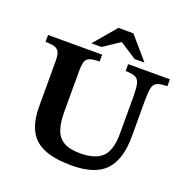

<svg xmlns="http://www.w3.org/2000/svg" viewBox="-147 -974 1093 1124"><g transform="rotate(20 399.5 -411.5)"><path d="M416 14Q260 14 191 -47Q122 -108 122 -247V-526Q122 -561 115 -580Q108 -599 88 -606.5Q68 -614 28 -614V-657H365V-614Q325 -614 304.5 -606.5Q284 -599 277.5 -579Q271 -559 271 -521V-265Q271 -200 286 -156.5Q301 -113 338 -91.5Q375 -70 441 -70Q535 -70 578 -112.5Q621 -155 621 -258V-485Q621 -538 615 -566Q609 -594 589 -604Q569 -614 527 -614V-657H787V-614Q744 -614 723.5 -604Q703 -594 697.5 -567Q692 -540 692 -488V-264Q692 -125 628.5 -55.5Q565 14 416 14ZM346 -698H283L401 -837H494L614 -698H552L448 -766Z"/></g></svg>

Font: STIX Two Text
Style: Bold
Weight: 700
Designer: Ross Mills, John Hudson & Paul Hanslow, Tiro Typeworks Ltd; with prior portions MicroPress Inc., and Coen Hoffman.
Foundry: Tiro Typeworks Ltd
Version: Version 2.13 b171